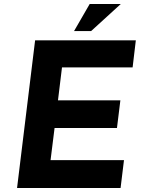

<svg xmlns="http://www.w3.org/2000/svg" viewBox="-20 -937 707 957"><path d="M155 -736H657L641 -601H289L269 -437H580L563 -299H252L232 -139H598L581 0H65ZM582 -917 434 -782H349L427 -917Z"/></svg>

Font: Josefin Sans Thin
Style: Bold Italic
Weight: 700
Italic angle: -7°
Version: Version 2.000